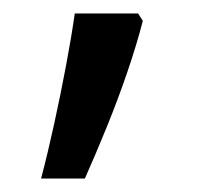

<svg xmlns="http://www.w3.org/2000/svg" viewBox="-20 -136 308 285"><path d="M192 -105Q183 -70 169 -29Q155 12 138.5 52.5Q122 93 106 129H41Q51 91 60.5 47.5Q70 4 78 -38.5Q86 -81 91 -116H185Z"/></svg>

Font: hex115
Style: Regular
Weight: 400
Designer: Monotype Design Team
Foundry: Monotype Imaging Inc.
Version: Version 2.013